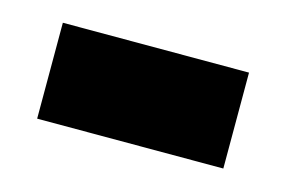

<svg xmlns="http://www.w3.org/2000/svg" viewBox="-37 -399 391 263"><g transform="rotate(15 159.0 -268.0)"><path d="M27 -200H291V-336H27Z"/></g></svg>

Font: Noto Sans Georgian SemiCondensed Extra
Style: Regular
Weight: 800
Width: 4
Designer: Monotype Design Team
Foundry: Monotype Imaging Inc.
Version: Version 1.901